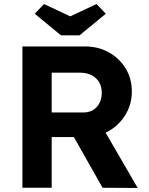

<svg xmlns="http://www.w3.org/2000/svg" viewBox="-20 -930 740 951"><path d="M91 0V-700H401Q466 -700 518.5 -671Q571 -642 602 -591.5Q633 -541 633 -477Q633 -409 597 -354.5Q561 -300 503 -273L662 1L488 0L346 -251H236V0ZM236 -373H394Q435 -373 459.5 -400.5Q484 -428 484 -471Q484 -516 454.5 -543Q425 -570 375 -570H236ZM282 -755 152 -862 198 -910 328 -849 458 -910 504 -862 374 -755Z"/></svg>

Font: Lexend Deca SemiBold
Style: Regular
Weight: 600
Designer: Bonnie Shaver-Troup, Thomas Jockin
Foundry: Lexend
Version: Version 1.008; ttfautohint (v1.8.4.7-5d5b)